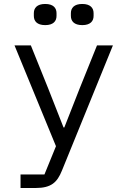

<svg xmlns="http://www.w3.org/2000/svg" viewBox="-20 -744 640 964"><path d="M83.1 199.9H159.1C236.9 199.9 267 171.9 290.8 112.9L546.9 -516H467L380 -300.1L302.9 -104H299L221.9 -300.1L134.9 -516H52.9L261 -9.9L203.1 132.1H83.1ZM149.9 -664.1C149.9 -638.1 165.8 -617.9 207 -617.9C247.9 -617.9 263.8 -638.1 263.8 -664.1V-677.9C263.8 -703.8 247.9 -724.1 207 -724.1C165.8 -724.1 149.9 -703.8 149.9 -677.9ZM335.9 -664.1C335.9 -638.1 351.9 -617.9 393.1 -617.9C433.9 -617.9 449.9 -638.1 449.9 -664.1V-677.9C449.9 -703.8 433.9 -724.1 393.1 -724.1C351.9 -724.1 335.9 -703.8 335.9 -677.9Z"/></svg>

Font: Margiela Mono
Style: Regular
Weight: 400
Designer: Mike Abbink, Paul van der Laan, Pieter van Rosmalen
Foundry: Bold Monday
Version: Version 2.003 2021